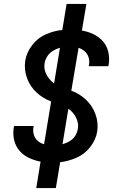

<svg xmlns="http://www.w3.org/2000/svg" viewBox="-20 -858 616 980"><path d="M165 102H265L287 -30Q329 -35 370.5 -53Q412 -71 440.5 -107.5Q469 -144 476 -186Q483 -233 467 -276Q451 -319 418.5 -349.5Q386 -380 344 -395L381 -614Q399 -608 413 -595.5Q427 -583 432.5 -564Q438 -545 434 -526Q434 -523 433 -520H533Q534 -525 535 -530Q540 -563 532.5 -594Q525 -625 505 -647.5Q485 -670 457 -683.5Q429 -697 398 -702L421 -838H320L298 -705Q256 -701 214.5 -683Q173 -665 144.5 -628Q116 -591 109 -549Q102 -502 118 -459Q134 -416 166.5 -386Q199 -356 241 -340L205 -122Q186 -127 172 -139.5Q158 -152 152.5 -171Q147 -190 151 -210L152 -215H52Q51 -210 50 -205Q45 -172 52.5 -141.5Q60 -111 80 -88Q100 -65 128 -52Q156 -39 187 -33ZM256 -432Q240 -444 228 -460Q216 -476 210 -495.5Q204 -515 208 -537Q211 -555 222 -571.5Q233 -588 250 -598.5Q267 -609 286 -614ZM299 -122 329 -303Q345 -292 357 -276Q369 -260 375 -240Q381 -220 377 -199Q374 -180 363 -163.5Q352 -147 335 -137Q318 -127 299 -122Z"/></svg>

Font: Iosevka Sparkle Medium
Style: Italic
Weight: 500
Italic angle: -9°
Designer: Belleve Invis
Foundry: Belleve Invis
Version: Version 4.5.0; ttfautohint (v1.8.3)